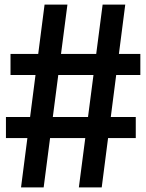

<svg xmlns="http://www.w3.org/2000/svg" viewBox="-20 -820 640 840"><path d="M325 0 429 -800H528L425 0ZM6 -216V-308H574V-216ZM72 0 175 -800H275L171 0ZM26 -492V-584H594V-492Z"/></svg>

Font: Victor Mono Thin
Style: Regular
Weight: 100
Monospace: yes
Designer: Rune Bjørnerås
Version: Version 1.561;gftools[0.9.30]